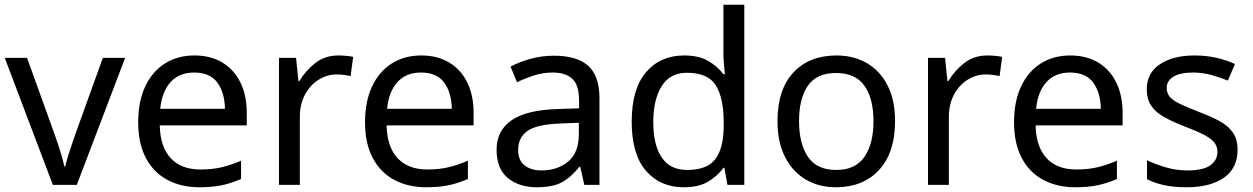

<svg xmlns="http://www.w3.org/2000/svg" viewBox="-20 -780 5286 810"><path d="M203 0 0 -536H94L208 -220Q216 -198 225 -171Q234 -144 241 -119.5Q248 -95 251 -78H255Q259 -95 266.5 -120Q274 -145 283.5 -172Q293 -199 300 -220L414 -536H508L304 0Z M800 -546Q869 -546 918.5 -516Q968 -486 994.5 -431.5Q1021 -377 1021 -304V-251H654Q656 -160 700.5 -112.5Q745 -65 825 -65Q876 -65 915.5 -74.5Q955 -84 997 -102V-25Q956 -7 916 1.5Q876 10 821 10Q745 10 686.5 -21Q628 -52 595.5 -113.5Q563 -175 563 -264Q563 -352 592.5 -415Q622 -478 675.5 -512Q729 -546 800 -546ZM799 -474Q736 -474 699.5 -433.5Q663 -393 656 -321H929Q928 -389 897 -431.5Q866 -474 799 -474Z M1407 -546Q1422 -546 1439.5 -544.5Q1457 -543 1470 -540L1459 -459Q1446 -462 1430.5 -464Q1415 -466 1401 -466Q1360 -466 1324 -443.5Q1288 -421 1266.5 -380.5Q1245 -340 1245 -286V0H1157V-536H1229L1239 -438H1243Q1269 -482 1310 -514Q1351 -546 1407 -546Z M1757 -546Q1826 -546 1875.5 -516Q1925 -486 1951.5 -431.5Q1978 -377 1978 -304V-251H1611Q1613 -160 1657.5 -112.5Q1702 -65 1782 -65Q1833 -65 1872.5 -74.5Q1912 -84 1954 -102V-25Q1913 -7 1873 1.5Q1833 10 1778 10Q1702 10 1643.5 -21Q1585 -52 1552.5 -113.5Q1520 -175 1520 -264Q1520 -352 1549.5 -415Q1579 -478 1632.5 -512Q1686 -546 1757 -546ZM1756 -474Q1693 -474 1656.5 -433.5Q1620 -393 1613 -321H1886Q1885 -389 1854 -431.5Q1823 -474 1756 -474Z M2317 -545Q2415 -545 2462 -502Q2509 -459 2509 -365V0H2445L2428 -76H2424Q2389 -32 2350.5 -11Q2312 10 2244 10Q2171 10 2123 -28.5Q2075 -67 2075 -149Q2075 -229 2138 -272.5Q2201 -316 2332 -320L2423 -323V-355Q2423 -422 2394 -448Q2365 -474 2312 -474Q2270 -474 2232 -461.5Q2194 -449 2161 -433L2134 -499Q2169 -518 2217 -531.5Q2265 -545 2317 -545ZM2343 -259Q2243 -255 2204.5 -227Q2166 -199 2166 -148Q2166 -103 2193.5 -82Q2221 -61 2264 -61Q2332 -61 2377 -98.5Q2422 -136 2422 -214V-262Z M2865 10Q2765 10 2705 -59.5Q2645 -129 2645 -267Q2645 -405 2705.5 -475.5Q2766 -546 2866 -546Q2928 -546 2967.5 -523Q3007 -500 3032 -467H3038Q3037 -480 3034.5 -505.5Q3032 -531 3032 -546V-760H3120V0H3049L3036 -72H3032Q3008 -38 2968 -14Q2928 10 2865 10ZM2879 -63Q2964 -63 2998.5 -109.5Q3033 -156 3033 -250V-266Q3033 -366 3000 -419.5Q2967 -473 2878 -473Q2807 -473 2771.5 -416.5Q2736 -360 2736 -265Q2736 -169 2771.5 -116Q2807 -63 2879 -63Z M3756 -269Q3756 -136 3688.5 -63Q3621 10 3506 10Q3435 10 3379.5 -22.5Q3324 -55 3292 -117.5Q3260 -180 3260 -269Q3260 -402 3327 -474Q3394 -546 3509 -546Q3582 -546 3637.5 -513.5Q3693 -481 3724.5 -419.5Q3756 -358 3756 -269ZM3351 -269Q3351 -174 3388.5 -118.5Q3426 -63 3508 -63Q3589 -63 3627 -118.5Q3665 -174 3665 -269Q3665 -364 3627 -418Q3589 -472 3507 -472Q3425 -472 3388 -418Q3351 -364 3351 -269Z M4145 -546Q4160 -546 4177.5 -544.5Q4195 -543 4208 -540L4197 -459Q4184 -462 4168.5 -464Q4153 -466 4139 -466Q4098 -466 4062 -443.5Q4026 -421 4004.5 -380.5Q3983 -340 3983 -286V0H3895V-536H3967L3977 -438H3981Q4007 -482 4048 -514Q4089 -546 4145 -546Z M4495 -546Q4564 -546 4613.5 -516Q4663 -486 4689.5 -431.5Q4716 -377 4716 -304V-251H4349Q4351 -160 4395.5 -112.5Q4440 -65 4520 -65Q4571 -65 4610.5 -74.5Q4650 -84 4692 -102V-25Q4651 -7 4611 1.5Q4571 10 4516 10Q4440 10 4381.5 -21Q4323 -52 4290.5 -113.5Q4258 -175 4258 -264Q4258 -352 4287.5 -415Q4317 -478 4370.5 -512Q4424 -546 4495 -546ZM4494 -474Q4431 -474 4394.5 -433.5Q4358 -393 4351 -321H4624Q4623 -389 4592 -431.5Q4561 -474 4494 -474Z M5201 -148Q5201 -70 5143 -30Q5085 10 4987 10Q4931 10 4890.5 1Q4850 -8 4819 -24V-104Q4851 -88 4896.5 -74.5Q4942 -61 4989 -61Q5056 -61 5086 -82.5Q5116 -104 5116 -140Q5116 -160 5105 -176Q5094 -192 5065.5 -208Q5037 -224 4984 -244Q4932 -264 4895 -284Q4858 -304 4838 -332Q4818 -360 4818 -404Q4818 -472 4873.5 -509Q4929 -546 5019 -546Q5068 -546 5110.5 -536.5Q5153 -527 5190 -510L5160 -440Q5126 -454 5089 -464Q5052 -474 5013 -474Q4959 -474 4930.5 -456.5Q4902 -439 4902 -409Q4902 -387 4915 -371.5Q4928 -356 4958.5 -341.5Q4989 -327 5040 -307Q5091 -288 5127 -268Q5163 -248 5182 -219.5Q5201 -191 5201 -148Z"/></svg>

Font: Noto Sans PhagsPa
Style: Regular
Weight: 400
Designer: Monotype Design Team
Foundry: Monotype Imaging Inc.
Version: Version 2.004; ttfautohint (v1.8.4.7-5d5b)